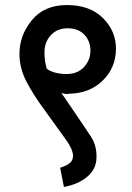

<svg xmlns="http://www.w3.org/2000/svg" viewBox="-20 -714 524 760"><path d="M247 -602Q207 -602 181.5 -575Q156 -548 156 -506Q156 -487 158.5 -471Q161 -455 165 -442Q178 -432 198.5 -426.5Q219 -421 244 -421Q287 -421 312.5 -448.5Q338 -476 338 -514Q338 -551 314 -576.5Q290 -602 247 -602ZM439 -522Q439 -446 386.5 -395Q334 -344 253 -343Q251 -342 248.5 -342Q246 -342 244 -342Q238 -342 232.5 -343.5Q227 -345 223 -346L251 -305Q316 -210 339.5 -174Q363 -138 362 -92Q362 -45 325.5 -14.5Q289 16 233 26L218 -50Q241 -57 255 -67.5Q269 -78 269 -97Q269 -122 241.5 -160.5Q214 -199 156 -279Q113 -337 85 -390.5Q57 -444 57 -501Q57 -574 106 -634Q155 -694 245 -694Q336 -694 387.5 -642.5Q439 -591 439 -522Z"/></svg>

Font: Palanquin Medium
Style: Regular
Weight: 500
Designer: Pria Ravichandran
Version: Version 1.0.4